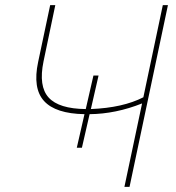

<svg xmlns="http://www.w3.org/2000/svg" viewBox="-20 -730 687 750"><path d="M616 -710H636L486 0H466L535 -326Q432 -285 330 -284L300 -153H280L310 -284Q197 -286 152 -335.5Q107 -385 129 -488L176 -710H196L150 -490Q130 -393 170 -349Q210 -305 315 -304L345 -435H365L335 -304Q460 -309 540 -350Z"/></svg>

Font: Raleway-v4020 Thin
Style: Italic
Weight: 250
Italic angle: -12°
Designer: Matt McInerney, Pablo Impallari, Rodrigo Fuenzalida
Foundry: Matt McInerney, Pablo Impallari, Rodrigo Fuenzalida
Version: Version 4.020;PS 004.020;hotconv 1.0.88;makeotf.lib2.5.64775